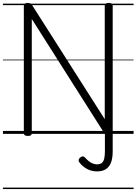

<svg xmlns="http://www.w3.org/2000/svg" viewBox="-20 -910 928 1305"><path d="M746 118Q746 166 734 196Q722 226 698.5 240.5Q675 255 640 255Q601 255 570 237.5Q539 220 519 193Q513 185 514.5 176.5Q516 168 526 160Q536 152 544.5 153Q553 154 560 163Q571 175 583 185Q595 195 609.5 201Q624 207 640 207Q661 207 672.5 197Q684 187 688.5 167.5Q693 148 693 118V2L196 -781V-5Q196 5 190 9.5Q184 14 169 14Q142 14 142 -5V-871Q142 -881 148.5 -885.5Q155 -890 168 -890Q180 -890 186.5 -886.5Q193 -883 199 -874L692 -100V-871Q692 -881 698.5 -885.5Q705 -890 719 -890Q746 -890 746 -871ZM0 365H888V375H0ZM0 -20H888V0H0ZM0 -505H888V-500H0ZM0 -885H888V-875H0Z"/></svg>

Font: Playwrite GB S Guides
Style: Regular
Weight: 400
Designer: Veronika Burian, José Scaglione
Foundry: TypeTogether
Version: Version 1.003